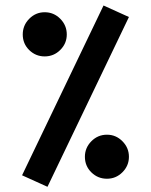

<svg xmlns="http://www.w3.org/2000/svg" viewBox="-20 -680 557 709"><path d="M362.3 -659.7 456.1 -617.2 155.3 9.8 61.5 -32.7ZM64 -552.7Q64 -586.4 87.9 -610.6Q111.8 -634.8 145 -634.8Q178.7 -634.8 202.6 -610.6Q226.6 -586.4 226.6 -552.7Q226.6 -519.5 202.6 -495.6Q178.7 -471.7 145 -471.7Q111.8 -471.7 87.9 -495.1Q64 -518.6 64 -552.7ZM293.5 -101.1Q293.5 -134.3 317.4 -158.4Q341.3 -182.6 375 -182.6Q408.2 -182.6 432.1 -158.4Q456.1 -134.3 456.1 -101.1Q456.1 -67.9 432.1 -43.9Q408.2 -20 375 -20Q341.3 -20 317.4 -43.5Q293.5 -66.9 293.5 -101.1Z"/></svg>

Font: Vazirmatn UI SemiBold
Style: Regular
Weight: 600
Designer: Saber Rastikerdar
Foundry: Saber Rastikerdar
Version: Version 33.003